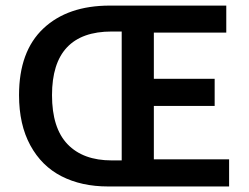

<svg xmlns="http://www.w3.org/2000/svg" viewBox="-20 -674 899 694"><path d="M48.8 -330.1Q48.8 -488.3 136.7 -571Q224.6 -653.8 377 -653.8H797.9V-556.2H536.1V-389.2H755.9V-291H536.1V-98.1H808.1V0H371.1Q274.4 0 202.4 -36.9Q130.4 -73.7 89.6 -148.7Q48.8 -223.6 48.8 -330.1ZM168 -330.1Q168 -211.4 224.1 -152.8Q280.3 -94.2 383.8 -94.2H419.9V-560.1H383.8Q168 -560.1 168 -330.1Z"/></svg>

Font: Source Sans Pro Semibold
Style: Regular
Weight: 600
Designer: Paul D. Hunt
Foundry: Adobe Systems Incorporated
Version: Version 2.020;PS 2.0;hotconv 1.0.86;makeotf.lib2.5.63406